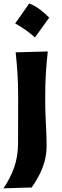

<svg xmlns="http://www.w3.org/2000/svg" viewBox="-25 -847 351 1085"><path d="M140.2 -827.3Q170.3 -816 198.5 -795.1Q226.7 -774.1 253 -747.3Q212.7 -690.9 172.5 -635.5Q147.8 -657.6 120.1 -677.4Q92.4 -697.3 60.7 -714.5Q81.2 -743.5 101 -771.4Q120.9 -799.4 140.2 -827.3ZM-5.4 217.3Q33.7 159.7 55.4 97.9Q77.1 36.1 77.1 -40L77.6 -294.4Q77.6 -375.5 73.7 -433.8Q69.8 -492.2 63.5 -551.3L245.1 -556.2Q238.3 -495.6 234.4 -436.3Q230.5 -377 230.5 -294.4Q230.5 -236.8 232.4 -190.9Q234.4 -145 236.3 -104.7Q238.3 -64.5 238.3 -22.9Q238.3 29.3 224.4 73.7Q210.4 118.2 190.9 153.1Q171.4 188 154.3 212.4Z"/></svg>

Font: Pinar Bold
Style: Regular
Weight: 700
Designer: Amin Abedi
Version: Version 3.000